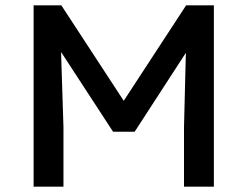

<svg xmlns="http://www.w3.org/2000/svg" viewBox="-20 -700 928 720"><path d="M782 -680V0H670V-223L677 -502L485 -206H404L209 -505L218 -223V0H106V-680H210L444 -322L678 -680Z"/></svg>

Font: Martel Sans SemiBold
Style: Regular
Weight: 600
Designer: Dan Reynolds and Mathieu Réguer
Foundry: Dan Reynolds and Mathieu Réguer
Version: Version 1.002; ttfautohint (v1.1) -l 5 -r 5 -G 72 -x 0 -D la